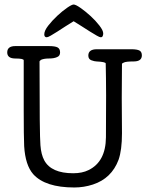

<svg xmlns="http://www.w3.org/2000/svg" viewBox="-20 -820 648 850"><path d="M426 -655Q421 -655 408 -662.5Q395 -670 378 -680.5Q361 -691 342 -703.5Q323 -716 306 -726Q289 -716 270 -703.5Q251 -691 234.5 -680.5Q218 -670 205 -662.5Q192 -655 187 -655Q176 -655 176 -668Q176 -684 193.5 -706.5Q211 -729 233.5 -750Q256 -771 277 -785.5Q298 -800 306 -800Q315 -800 336.5 -785Q358 -770 380.5 -749.5Q403 -729 420 -707Q437 -685 437 -672Q437 -665 434.5 -660Q432 -655 426 -655ZM608 -575Q608 -548 572 -548Q537 -548 528 -543Q520 -539 520 -538Q519 -471 519 -387Q519 -304 520 -230Q520 -156 505 -113Q474 -30 391 -3Q351 10 309 10Q180 10 127 -49Q92 -89 87 -173Q85 -216 85 -331Q85 -550 85 -553Q85 -561 48 -561Q12 -561 12 -588Q12 -616 48 -616H196Q224 -616 235 -610Q246 -604 246 -588Q246 -572 232 -567Q219 -561 196 -561Q173 -561 159 -554Q157 -545 155 -552Q155 -219 159 -177Q162 -136 176 -110Q207 -53 304 -53Q344 -53 372 -67Q448 -104 449 -212Q451 -420 448 -539Q448 -546 407 -548Q399 -548 385 -553Q371 -558 371 -574Q371 -602 409 -602H561Q587 -602 598 -596Q608 -590 608 -575Z"/></svg>

Font: Scratch Savers
Style: Book
Weight: 400
Designer: Pablo Impallari, Rodrigo Fuenzalida, Brenda Gallo
Foundry: Pablo Impallari, Rodrigo Fuenzalida, Brenda Gallo
Version: Version 4.0b1